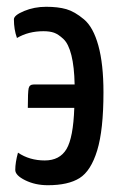

<svg xmlns="http://www.w3.org/2000/svg" viewBox="-20 -533 348 566"><path d="M21 -476Q21 -488 51 -500.5Q81 -513 116 -513Q151 -513 175.5 -506Q200 -499 227.5 -476Q255 -453 270 -398.5Q285 -344 285 -261Q285 -150 266.5 -89.5Q248 -29 214.5 -8Q181 13 121 13Q84 13 54.5 -1.5Q25 -16 25 -32Q25 -54 33 -83Q67 -60 112 -60Q156 -60 176 -93.5Q196 -127 199 -215H62Q62 -262 64.5 -273Q67 -284 80 -284H200Q199 -336 190.5 -370Q182 -404 167 -418Q152 -432 139.5 -436.5Q127 -441 108 -441Q64 -441 30 -421Q21 -446 21 -476Z"/></svg>

Font: Yanone Kaffeesatz
Style: Regular
Weight: 400
Designer: Yanone (Cyrillic: Daniel Pouzeot)
Foundry: Yanone
Version: Version 1.003;PS 001.003;hotconv 1.0.88;makeotf.lib2.5.64775